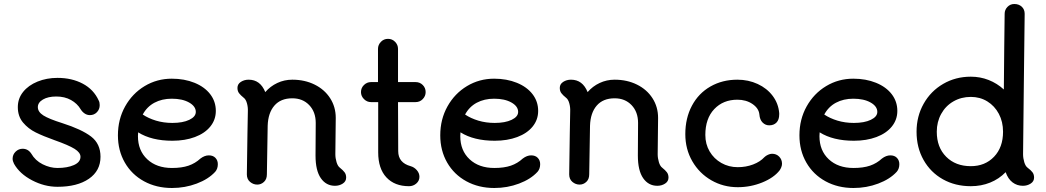

<svg xmlns="http://www.w3.org/2000/svg" viewBox="-20 -913 5225 959"><path d="M50 -95Q43 -109 43 -120Q43 -141 58 -155.5Q73 -170 93 -170Q120 -170 136 -146Q156 -111 193 -92.5Q230 -74 267 -74Q316 -74 349 -88.5Q382 -103 382 -130Q382 -151 352.5 -169.5Q323 -188 252 -213Q196 -233 158.5 -251.5Q121 -270 95 -301Q69 -332 69 -378Q69 -421 95.5 -454Q122 -487 167.5 -505.5Q213 -524 267 -524Q339 -524 393.5 -495Q448 -466 473 -411Q478 -402 478 -388Q478 -367 464 -352.5Q450 -338 429 -338Q415 -338 403 -346Q391 -354 383 -367Q366 -396 334.5 -413.5Q303 -431 261 -431Q220 -431 194.5 -416Q169 -401 169 -378Q169 -354 196.5 -336.5Q224 -319 291 -298Q388 -267 435 -231Q482 -195 482 -130Q482 -60 424 -20Q366 20 267 20Q202 20 140 -12.5Q78 -45 50 -95Z M1068 -93Q1068 -70 1055 -55Q1021 -18 962.5 4Q904 26 839 26Q761 26 699.5 -7.5Q638 -41 603.5 -101Q569 -161 569 -237Q569 -317 605 -381.5Q641 -446 702.5 -483Q764 -520 838 -520Q901 -520 951.5 -499.5Q1002 -479 1030 -442.5Q1058 -406 1058 -359Q1058 -315 1030.5 -281Q1003 -247 953.5 -228.5Q904 -210 841 -210Q737 -210 670 -252Q669 -246 669 -233Q669 -161 715.5 -117.5Q762 -74 839 -74Q888 -74 921.5 -85.5Q955 -97 981 -121Q1002 -137 1023 -137Q1044 -137 1056 -124.5Q1068 -112 1068 -93ZM693 -341Q721 -322 759 -310.5Q797 -299 841 -299Q893 -299 925.5 -314.5Q958 -330 958 -354Q958 -382 924.5 -401Q891 -420 838 -420Q789 -420 751.5 -400Q714 -380 693 -341Z M1709 -26Q1709 -7 1692 4Q1675 15 1653 15Q1609 15 1582.5 -23Q1556 -61 1556 -136L1557 -299Q1557 -354 1524.5 -388Q1492 -422 1440 -422Q1382 -422 1350.5 -385.5Q1319 -349 1317 -285L1313 -42Q1313 -18 1298.5 -4.5Q1284 9 1265 9Q1245 9 1229 -4.5Q1213 -18 1213 -42L1216 -248L1218 -357Q1219 -377 1213.5 -397Q1208 -417 1197 -425Q1182 -437 1174 -447.5Q1166 -458 1166 -474Q1166 -493 1183 -504Q1200 -515 1222 -515Q1280 -515 1305 -453Q1330 -482 1365 -498.5Q1400 -515 1440 -515Q1502 -515 1551.5 -490.5Q1601 -466 1629 -422.5Q1657 -379 1657 -324L1655 -143Q1655 -123 1661 -103Q1667 -83 1678 -75Q1693 -63 1701 -52.5Q1709 -42 1709 -26Z M2056 -403H1968L1969 -158Q1969 -100 2031 -83Q2049 -78 2062 -63Q2075 -48 2075 -30Q2075 -10 2059.5 3.5Q2044 17 2023 17Q1951 17 1910 -27Q1869 -71 1869 -152V-403H1833Q1813 -403 1798 -418Q1783 -433 1783 -453Q1783 -474 1798 -488.5Q1813 -503 1833 -503H1868V-669Q1868 -689 1882.5 -704Q1897 -719 1918 -719Q1939 -719 1953.5 -704Q1968 -689 1968 -669V-503H2056Q2077 -503 2091.5 -488.5Q2106 -474 2106 -453Q2106 -433 2091.5 -418Q2077 -403 2056 -403Z M2678 -93Q2678 -70 2665 -55Q2631 -18 2572.5 4Q2514 26 2449 26Q2371 26 2309.5 -7.5Q2248 -41 2213.5 -101Q2179 -161 2179 -237Q2179 -317 2215 -381.5Q2251 -446 2312.5 -483Q2374 -520 2448 -520Q2511 -520 2561.5 -499.5Q2612 -479 2640 -442.5Q2668 -406 2668 -359Q2668 -315 2640.5 -281Q2613 -247 2563.5 -228.5Q2514 -210 2451 -210Q2347 -210 2280 -252Q2279 -246 2279 -233Q2279 -161 2325.5 -117.5Q2372 -74 2449 -74Q2498 -74 2531.5 -85.5Q2565 -97 2591 -121Q2612 -137 2633 -137Q2654 -137 2666 -124.5Q2678 -112 2678 -93ZM2303 -341Q2331 -322 2369 -310.5Q2407 -299 2451 -299Q2503 -299 2535.5 -314.5Q2568 -330 2568 -354Q2568 -382 2534.5 -401Q2501 -420 2448 -420Q2399 -420 2361.5 -400Q2324 -380 2303 -341Z M3319 -26Q3319 -7 3302 4Q3285 15 3263 15Q3219 15 3192.5 -23Q3166 -61 3166 -136L3167 -299Q3167 -354 3134.5 -388Q3102 -422 3050 -422Q2992 -422 2960.5 -385.5Q2929 -349 2927 -285L2923 -42Q2923 -18 2908.5 -4.5Q2894 9 2875 9Q2855 9 2839 -4.5Q2823 -18 2823 -42L2826 -248L2828 -357Q2829 -377 2823.5 -397Q2818 -417 2807 -425Q2792 -437 2784 -447.5Q2776 -458 2776 -474Q2776 -493 2793 -504Q2810 -515 2832 -515Q2890 -515 2915 -453Q2940 -482 2975 -498.5Q3010 -515 3050 -515Q3112 -515 3161.5 -490.5Q3211 -466 3239 -422.5Q3267 -379 3267 -324L3265 -143Q3265 -123 3271 -103Q3277 -83 3288 -75Q3303 -63 3311 -52.5Q3319 -42 3319 -26Z M3403 -243Q3403 -323 3436 -385Q3469 -447 3528.5 -481Q3588 -515 3663 -515Q3718 -515 3764.5 -493.5Q3811 -472 3839.5 -434Q3868 -396 3872 -348V-342Q3872 -315 3858.5 -301Q3845 -287 3822 -287Q3803 -287 3789 -301Q3775 -315 3773 -341Q3770 -372 3738.5 -393.5Q3707 -415 3663 -415Q3592 -415 3547.5 -368Q3503 -321 3503 -239Q3503 -193 3524.5 -156.5Q3546 -120 3583 -99Q3620 -78 3665 -78Q3706 -78 3741.5 -91.5Q3777 -105 3798 -128Q3805 -135 3816 -140Q3827 -145 3836 -145Q3858 -145 3872 -130.5Q3886 -116 3886 -95Q3886 -87 3882.5 -78Q3879 -69 3874 -62Q3845 -25 3787 -1.5Q3729 22 3665 22Q3593 22 3533 -12.5Q3473 -47 3438 -107.5Q3403 -168 3403 -243Z M4472 -93Q4472 -70 4459 -55Q4425 -18 4366.5 4Q4308 26 4243 26Q4165 26 4103.5 -7.5Q4042 -41 4007.5 -101Q3973 -161 3973 -237Q3973 -317 4009 -381.5Q4045 -446 4106.5 -483Q4168 -520 4242 -520Q4305 -520 4355.5 -499.5Q4406 -479 4434 -442.5Q4462 -406 4462 -359Q4462 -315 4434.5 -281Q4407 -247 4357.5 -228.5Q4308 -210 4245 -210Q4141 -210 4074 -252Q4073 -246 4073 -233Q4073 -161 4119.5 -117.5Q4166 -74 4243 -74Q4292 -74 4325.5 -85.5Q4359 -97 4385 -121Q4406 -137 4427 -137Q4448 -137 4460 -124.5Q4472 -112 4472 -93ZM4097 -341Q4125 -322 4163 -310.5Q4201 -299 4245 -299Q4297 -299 4329.5 -314.5Q4362 -330 4362 -354Q4362 -382 4328.5 -401Q4295 -420 4242 -420Q4193 -420 4155.5 -400Q4118 -380 4097 -341Z M5145 -26Q5145 -7 5128 4Q5111 15 5089 15Q5060 15 5037.5 -2Q5015 -19 5003 -53Q4970 -19 4925.5 -1Q4881 17 4829 17Q4751 17 4689.5 -17.5Q4628 -52 4593 -114Q4558 -176 4558 -255Q4558 -332 4593.5 -395Q4629 -458 4691 -494Q4753 -530 4829 -530Q4876 -530 4918 -513.5Q4960 -497 4994 -466Q4996 -618 4996 -680Q4998 -844 4998 -844Q4998 -864 5012 -878.5Q5026 -893 5046 -893Q5069 -893 5083.5 -879.5Q5098 -866 5098 -844L5094 -507L5090 -143Q5090 -123 5096 -103Q5102 -83 5113 -75Q5129 -63 5137 -52.5Q5145 -42 5145 -26ZM4990 -255Q4990 -305 4969 -344.5Q4948 -384 4911.5 -406.5Q4875 -429 4829 -429Q4781 -429 4742 -406.5Q4703 -384 4681 -344Q4659 -304 4659 -255Q4659 -177 4706 -130Q4753 -83 4829 -83Q4900 -83 4945 -130Q4990 -177 4990 -255Z"/></svg>

Font: Tsukimi Rounded SemiBold
Style: Regular
Weight: 600
Designer: Takashi Funayama
Foundry: Takashi Funayama
Version: Version 1.032; ttfautohint (v1.8.3)